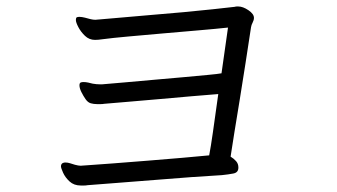

<svg xmlns="http://www.w3.org/2000/svg" viewBox="-20 -641 1040 592"><path d="M715 -124Q715 -109 699.5 -106Q684 -103 664 -101Q627 -99 571.5 -95Q516 -91 455.5 -86Q395 -81 340.5 -77Q286 -73 250 -70Q245 -69 239.5 -69Q234 -69 229 -69Q208 -69 194.5 -81.5Q181 -94 174.5 -108.5Q168 -123 168 -128Q168 -135 173 -138Q175 -139 177 -139.5Q179 -140 181 -140Q189 -140 196.5 -137.5Q204 -135 211 -133Q222 -130 229 -130Q232 -130 235.5 -130.5Q239 -131 243 -131Q275 -133 326 -137Q377 -141 434.5 -145.5Q492 -150 543 -154.5Q594 -159 625 -162Q630 -188 636.5 -233.5Q643 -279 653 -351Q615 -348 568 -344Q521 -340 472 -335.5Q423 -331 379 -327.5Q335 -324 302 -321Q296 -320 290.5 -320Q285 -320 279 -320Q269 -320 260 -322.5Q251 -325 244 -335Q237 -345 231 -357Q225 -369 225 -378Q225 -386 230 -387Q232 -388 238 -388Q244 -388 251.5 -386.5Q259 -385 266 -383Q271 -382 277.5 -381.5Q284 -381 288 -381H295Q323 -383 365 -387Q407 -391 454.5 -395Q502 -399 545.5 -403Q589 -407 621 -410Q653 -413 663 -415L683 -556Q646 -552 593 -547.5Q540 -543 483 -538Q426 -533 376 -528.5Q326 -524 296 -520Q289 -519 283.5 -518.5Q278 -518 273 -518Q255 -518 242 -530.5Q229 -543 221.5 -557.5Q214 -572 214 -579Q214 -587 217.5 -588Q221 -589 225 -589Q232 -589 242 -586.5Q252 -584 259 -582Q264 -581 267 -580.5Q270 -580 274 -580Q277 -580 279.5 -580.5Q282 -581 286 -581Q313 -583 355.5 -587Q398 -591 447.5 -595Q497 -599 546 -603.5Q595 -608 636.5 -612.5Q678 -617 704 -620Q707 -621 710 -621Q713 -621 715 -621Q729 -621 746 -609.5Q763 -598 763 -586Q763 -579 759 -571.5Q755 -564 754 -557Q746 -504 737 -446Q728 -388 719 -332.5Q710 -277 702.5 -231.5Q695 -186 691 -158Q701 -152 708 -144Q715 -136 715 -125Z"/></svg>

Font: Moon Stars Kai T
Style: Regular
Weight: 400
Designer: GuiWonder
Version: Version 1.101